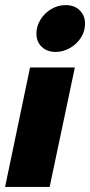

<svg xmlns="http://www.w3.org/2000/svg" viewBox="-73 -570 354 754"><path d="M70 -438Q70 -467 86 -493Q102 -519 128.5 -534.5Q155 -550 185 -550Q219 -550 240 -529.5Q261 -509 261 -477Q261 -447 244.5 -421.5Q228 -396 201 -381Q174 -366 146 -366Q112 -366 91 -386Q70 -406 70 -438ZM45 -305H221L122 164H-53Z"/></svg>

Font: Prompt Bold
Style: Bold Italic
Weight: 700
Italic angle: -12°
Designer: Katatrad Team
Foundry: CadsonDemak
Version: Version 1.000